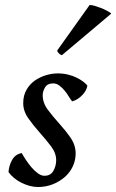

<svg xmlns="http://www.w3.org/2000/svg" viewBox="-20 -736 465 769"><path d="M151 -355Q151 -370 160.5 -386Q170 -402 193 -402Q206 -402 217.5 -393.5Q229 -385 238.5 -373.5Q248 -362 255.5 -349.5Q263 -337 269 -330Q281 -333 291.5 -340Q302 -347 310.5 -356Q319 -365 324 -375Q329 -385 330 -393Q325 -400 314 -408.5Q303 -417 288 -424.5Q273 -432 253.5 -437Q234 -442 211 -442Q189 -442 165 -435Q141 -428 120.5 -414Q100 -400 86.5 -377Q73 -354 73 -323Q73 -291 93.5 -262Q114 -233 139 -205Q164 -177 184.5 -150Q205 -123 205 -94Q205 -72 194 -52Q183 -32 158 -32Q145 -32 131.5 -42Q118 -52 106 -66Q94 -80 83.5 -96Q73 -112 67 -123Q41 -118 28.5 -95.5Q16 -73 14 -47Q23 -34 36.5 -23Q50 -12 66 -4Q82 4 99 8.5Q116 13 132 13Q164 13 191.5 2Q219 -9 239.5 -27Q260 -45 271.5 -69.5Q283 -94 283 -121Q283 -155 262.5 -184.5Q242 -214 217 -241.5Q192 -269 171.5 -296.5Q151 -324 151 -355ZM339 -716Q348 -716 359.5 -712.5Q371 -709 383 -704.5Q395 -700 405.5 -694.5Q416 -689 423 -684Q425 -683 425 -681L228 -515Q217 -518 210 -530Q209 -532 209.5 -533Q210 -534 210 -535Z"/></svg>

Font: Lusitana
Style: Italic
Weight: 400
Italic angle: -12°
Designer: Ana Paula Megda
Foundry: Ana Paula Megda
Version: Version 1.000; ttfautohint (v1.1) -l 8 -r 50 -G 200 -x 14 -D